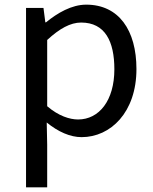

<svg xmlns="http://www.w3.org/2000/svg" viewBox="-20 -577 660 826"><path d="M92 229H183V45L181 -50C230 -10 282 13 331 13C456 13 567 -94 567 -280C567 -447 491 -557 351 -557C288 -557 227 -521 178 -481H175L167 -543H92ZM316 -63C280 -63 232 -78 183 -120V-405C236 -454 283 -480 329 -480C432 -480 472 -399 472 -279C472 -144 406 -63 316 -63Z"/></svg>

Font: Noto Sans CJK JP Regular
Style: Regular
Weight: 400
Designer: Ryoko NISHIZUKA (kana & ideographs); Paul D. Hunt (Latin, Greek & Cyrillic); Wenlong ZHANG (bopomofo); Sandoll Communica
Foundry: Adobe Systems Incorporated
Version: Version 1.001;PS 1.001;hotconv 1.0.78;makeotf.lib2.5.61930